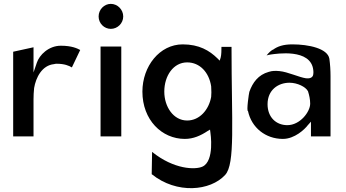

<svg xmlns="http://www.w3.org/2000/svg" viewBox="-20 -714 1784 991"><path d="M394 -456C379 -464 351 -478 294 -478C231 -478 183 -430 170 -390L153 -340V-470L48 -447V-10H153V-201C153 -220 154 -240 156 -258V-259C165 -314 197 -377 259 -383C262 -384 267 -385 272 -385C313 -385 336 -375 351 -366Z M489 -629C489 -593 518 -565 552 -565C587 -565 616 -594 616 -629C616 -665 586 -694 552 -694C518 -694 489 -665 489 -629ZM606 -10V-474H499V-10Z M1070 -214C1058 -147 1010 -92 946 -92C875 -92 828 -163 828 -241C828 -323 875 -392 946 -392C1011 -392 1059 -341 1070 -268V-267C1070 -258 1071 -248 1071 -237C1071 -229 1070 -222 1070 -216ZM1142 189C1195 132 1175 -83 1175 -472H1123C1123 -458 1123 -431 1119 -417L1114 -401L1102 -413C1061 -453 1008 -485 923 -485C804 -485 715 -372 715 -241C715 -95 815 3 934 3C978 3 1016 -14 1052 -38L1064 -45L1066 -30C1066 -30 1089 117 1025 146C988 163 878 161 765 70L763 185C892 289 1066 272 1142 189Z M1390 -458H1389C1379 -453 1368 -443 1356 -428C1362 -430 1372 -432 1380 -433C1404 -436 1585 -466 1597 -352C1598 -345 1598 -338 1597 -331C1595 -310 1573 -308 1559 -310C1524 -315 1465 -343 1423 -347C1401 -349 1386 -349 1367 -343C1313 -328 1284 -288 1267 -240C1265 -235 1251 -139 1260 -141C1278 -55 1351 3 1440 3C1501 3 1553 -47 1568 -67L1585 -86V-10H1686V-320C1686 -352 1684 -382 1680 -411C1671 -464 1573 -485 1489 -485C1441 -485 1412 -474 1390 -458ZM1463 -68C1405 -68 1361 -109 1361 -176C1361 -250 1416 -287 1474 -287C1516 -287 1558 -265 1569 -244L1570 -243V-242C1576 -223 1581 -201 1581 -179C1581 -137 1529 -68 1463 -68Z"/></svg>

Font: Bluebird
Style: LiNrw
Weight: 300
Designer: Jasper
Foundry: Cannot Into Space Fonts
Version: Version 0.98